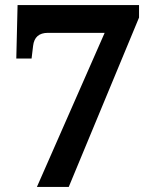

<svg xmlns="http://www.w3.org/2000/svg" viewBox="-20 -734 599 754"><path d="M125 0 391 -605H168Q116 -605 110 -554L104 -504H44L49 -714H526V-665L250 0Z"/></svg>

Font: Noto Serif Test
Style: Regular
Weight: 400
Version: Version 1.000